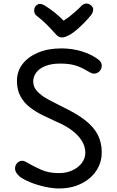

<svg xmlns="http://www.w3.org/2000/svg" viewBox="-20 -1048 663 1087"><path d="M543 -706Q549 -700 552.5 -692.5Q556 -685 556 -675Q556 -663 550 -653Q544 -643 534 -637Q524 -631 511 -631Q502 -631 489.5 -638Q477 -645 459 -655Q429 -672 397.5 -680Q366 -688 321 -688Q270 -688 236 -674Q202 -660 185 -637Q168 -614 168 -587Q168 -554 192.5 -529Q217 -504 255.5 -483.5Q294 -463 336 -442Q414 -405 462.5 -367Q511 -329 533.5 -285Q556 -241 556 -185Q556 -142 538.5 -105Q521 -68 488.5 -40Q456 -12 412 3.5Q368 19 315 19Q279 19 235 9.5Q191 0 153 -15.5Q115 -31 93 -47Q65 -71 65 -94Q65 -106 70.5 -116Q76 -126 85.5 -132Q95 -138 105 -138Q113 -138 123.5 -133Q134 -128 147 -120Q175 -104 215.5 -86Q256 -68 314 -68Q356 -68 389.5 -83.5Q423 -99 443 -125Q463 -151 463 -183Q463 -218 444 -249.5Q425 -281 388.5 -309Q352 -337 297 -360Q260 -377 221 -396Q182 -415 149 -440.5Q116 -466 96 -502.5Q76 -539 76 -590Q76 -645 108 -686Q140 -727 196.5 -750.5Q253 -774 328 -774Q390 -774 447 -756Q504 -738 543 -706ZM440 -1014Q453 -1027 468 -1028Q483 -1029 498 -1015Q509 -1005 507.5 -991Q506 -977 496 -963Q480 -943 458.5 -921Q437 -899 415.5 -880.5Q394 -862 377 -852Q364 -845 353 -840.5Q342 -836 331 -836Q321 -836 312.5 -840.5Q304 -845 296 -854Q274 -879 247 -906.5Q220 -934 186 -960Q174 -970 173.5 -987Q173 -1004 183 -1015Q194 -1026 206.5 -1026Q219 -1026 239 -1013Q265 -997 291.5 -975.5Q318 -954 340 -931Q356 -941 373.5 -954.5Q391 -968 408.5 -983.5Q426 -999 440 -1014Z"/></svg>

Font: Playpen Sans Hebrew
Style: Regular
Weight: 400
Designer: Tom Grace, Laura Meseguer, Veronika Burian, José Scaglione
Foundry: TypeTogether
Version: Version 2.000